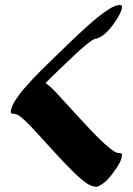

<svg xmlns="http://www.w3.org/2000/svg" viewBox="-20 -744 530 767"><path d="M458.1 -132.2C440.9 -132.8 430 -143.4 419.1 -151.9C390.2 -174.3 364.6 -201.2 339.5 -227.5C301.3 -267.5 264.6 -308.9 226.9 -349.5C206.8 -371.2 186.6 -395.9 161.4 -412.3C194.9 -445.2 228.7 -477.7 262.8 -509.9C289.8 -535.3 316.6 -561.4 347.5 -582.8C353.3 -586.4 358.6 -589.5 367.3 -590.1C401 -602.1 424.6 -634.5 443.2 -661.8C446.7 -667.1 484.4 -725.6 458.1 -724.2C443.7 -723.5 429.4 -716.2 417.3 -708.7C384.6 -688.4 355.6 -663.2 326.9 -637.7C285.6 -600.9 246.1 -562 206.4 -523.5C164.2 -482.4 121.2 -441.9 82.7 -397.2C69.1 -383.5 57.7 -367.4 47.7 -352.7C39.7 -340.8 31.8 -329.4 27.2 -315.3C23.4 -306.2 18.3 -286.5 34 -289.8C52.5 -288 63.5 -276.7 75.1 -266.3C101.2 -242.9 124.4 -216.1 148.1 -190.3C186 -149 223.3 -107.1 263 -67.4C283.2 -47.2 304.1 -26.2 328.2 -10.5C340.1 -2.7 352.8 1.7 367.1 2.3C400.8 -9.7 424.4 -42.1 443 -69.4C454.2 -86 465.2 -101.8 467.3 -125C466.7 -130.6 463.7 -133 458.1 -132.2ZM344.1 -580.7C343.4 -580.3 342.6 -579.8 341.9 -579.3C342.6 -579.8 343.4 -580.3 344.1 -580.7ZM354.4 -587.4C354.2 -587.3 354 -587.3 353.8 -587.2C354 -587.3 354.2 -587.3 354.4 -587.4Z"/></svg>

Font: Quiapo Free
Style: Regular
Weight: 400
Designer: Aaron Amar
Version: Version 001.002